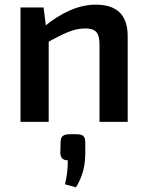

<svg xmlns="http://www.w3.org/2000/svg" viewBox="-20 -523 633 824"><path d="M307 53Q329 53 337.5 60.5Q346 68 346 88V141Q345 183 335 216.5Q325 250 306 281L259 268Q265 242 268 218.5Q271 195 271 165Q240 165 239 134L240 88Q240 68 249.5 60.5Q259 53 280 53ZM391 -503Q528 -503 528 -368V0H407V-331Q407 -371 393 -386Q379 -401 346 -401Q309 -401 270 -384.5Q231 -368 176 -337L171 -410Q226 -455 281.5 -479Q337 -503 391 -503ZM167 -491 179 -395 189 -381V0H68V-491Z"/></svg>

Font: Exo 2 SemiBold
Style: Regular
Weight: 600
Designer: Natanael Gama
Foundry: Natanael Gama
Version: Version 2.010